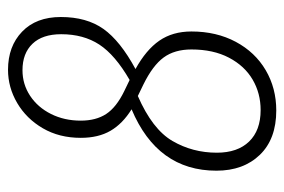

<svg xmlns="http://www.w3.org/2000/svg" viewBox="-138 -578 726 491"><g transform="rotate(-90 225.5 -332.0)"><path d="M391 -206Q391 -142 364.5 -92.5Q338 -43 292 -16Q246 11 189 11Q116 11 75.5 -31Q35 -73 35 -142Q35 -293 192 -359Q155 -382 137 -413Q119 -444 119 -489Q119 -544 143.5 -586Q168 -628 208 -651.5Q248 -675 293 -675Q353 -675 390.5 -639Q428 -603 428 -540Q428 -474 397.5 -431Q367 -388 295 -349Q344 -322 367.5 -288Q391 -254 391 -206ZM163 -489Q163 -450 180 -424Q197 -398 238 -378L267 -364Q331 -401 357.5 -441.5Q384 -482 384 -539Q384 -587 359.5 -612.5Q335 -638 292 -638Q256 -638 226.5 -618.5Q197 -599 180 -565Q163 -531 163 -489ZM345 -206Q345 -249 324.5 -277Q304 -305 255 -329L226 -343Q141 -306 111 -254.5Q81 -203 81 -141Q81 -88 109.5 -58.5Q138 -29 190 -29Q233 -29 268 -49.5Q303 -70 324 -110Q345 -150 345 -206Z"/></g></svg>

Font: Fira Sans Extra Condensed ExtraLight
Style: Italic
Weight: 275
Width: 3
Italic angle: -8°
Designer: Carrois Corporate & Edenspiekermann AG
Foundry: Carrois Corporate GbR & Edenspiekermann AG
Version: Version 4.203